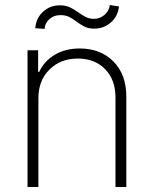

<svg xmlns="http://www.w3.org/2000/svg" viewBox="-20 -746 614 766"><path d="M133.2 -353.7V0H89.8V-545.5H132.1V-459.2H136.4Q155.5 -501.4 197.8 -527Q240.1 -552.6 298.3 -552.6Q380.7 -552.6 432.4 -500.9Q484 -449.2 484 -359.7V0H440.7V-358Q440.7 -427.9 399.3 -470.2Q358 -512.4 290.1 -512.4Q221.9 -512.4 177.6 -468.8Q133.2 -425.1 133.2 -353.7ZM157.7 -630.7 120.7 -633.5Q123.9 -673.7 151.8 -699.2Q179.7 -724.8 219.1 -724.8Q242.2 -724.8 259.2 -716.6Q276.3 -708.5 290.8 -697.8Q305.4 -687.1 320.5 -679Q335.6 -670.8 355.1 -670.8Q378.2 -670.8 396.5 -686.3Q414.8 -701.7 418.3 -725.9L454.9 -720.2Q449.9 -680 421.7 -655.9Q393.5 -631.7 356.5 -631.7Q333.1 -631.7 316.9 -639.9Q300.8 -648.1 286.9 -658.7Q273.1 -669.4 257.8 -677.6Q242.5 -685.7 220.5 -685.7Q195.3 -685.7 177.6 -670.1Q159.8 -654.5 157.7 -630.7Z"/></svg>

Font: Inter Extra Light BETA
Style: Regular
Weight: 200
Designer: Rasmus Andersson
Foundry: rsms
Version: Version 3.011;git-f93a4a705